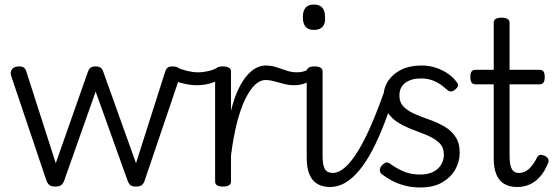

<svg xmlns="http://www.w3.org/2000/svg" viewBox="-20 -808 2460 847"><path d="M224 15Q207 15 199 9Q191 3 186 -8L29 -474Q24 -490 33 -502.5Q42 -515 64 -515Q78 -515 85 -510Q92 -505 96 -493L226 -88L368 -492Q373 -505 380.5 -510Q388 -515 402 -515Q415 -515 423 -510Q431 -505 435 -493L580 -88L709 -493Q713 -505 720 -510Q727 -515 741 -515Q764 -515 772.5 -503.5Q781 -492 775 -474L617 -8Q613 3 605 9Q597 15 580 15Q562 15 555 8.5Q548 2 544 -8L402 -404L262 -8Q258 2 250 8.5Q242 15 224 15Z M848 -432Q823 -432 792 -439Q761 -446 743 -455Q735 -460 735 -469.5Q735 -479 740 -489Q745 -499 751.5 -505.5Q758 -512 763 -510Q781 -501 806.5 -495Q832 -489 854 -489Q876 -489 899.5 -494.5Q923 -500 940 -510Q948 -514 953.5 -504Q959 -494 961 -481.5Q963 -469 957 -464Q943 -454 925.5 -446.5Q908 -439 888 -435.5Q868 -432 848 -432Z M963 15Q946 15 937.5 9.5Q929 4 929 -7V-493Q929 -504 937.5 -509.5Q946 -515 963 -515Q981 -515 990 -509.5Q999 -504 999 -493V-319Q1013 -376 1031.5 -414.5Q1050 -453 1070.5 -476Q1091 -499 1111.5 -509Q1132 -519 1152 -519Q1167 -519 1174 -509.5Q1181 -500 1181 -487Q1181 -474 1173.5 -464.5Q1166 -455 1151 -455Q1127 -455 1104.5 -433.5Q1082 -412 1061.5 -370Q1041 -328 1025 -265Q1009 -202 999 -121V-7Q999 4 990 9.5Q981 15 963 15Z M1279 -432Q1256 -432 1234 -437.5Q1212 -443 1191 -449Q1170 -455 1150 -455Q1135 -455 1128 -464.5Q1121 -474 1121 -487Q1121 -500 1128.5 -509.5Q1136 -519 1151 -519Q1177 -519 1199.5 -511.5Q1222 -504 1244 -496.5Q1266 -489 1291 -489Q1305 -489 1316.5 -492Q1328 -495 1337 -500Q1350 -508 1358.5 -501.5Q1367 -495 1369 -483Q1371 -471 1359 -462Q1338 -444 1318.5 -438Q1299 -432 1279 -432Z M1437 17Q1414 17 1394.5 10Q1375 3 1361.5 -12Q1348 -27 1340.5 -52Q1333 -77 1333 -114V-493Q1333 -504 1341.5 -509.5Q1350 -515 1367 -515Q1385 -515 1394 -509.5Q1403 -504 1403 -493V-121Q1403 -80 1413 -62.5Q1423 -45 1449 -45Q1461 -45 1467 -35.5Q1473 -26 1472 -14Q1471 -2 1462.5 7.5Q1454 17 1437 17ZM1365 -676Q1340 -676 1328 -690Q1316 -704 1316 -732Q1316 -760 1328 -774Q1340 -788 1365 -788Q1390 -788 1402 -774Q1414 -760 1414 -732Q1416 -704 1403 -690Q1390 -676 1365 -676Z M1436 17Q1424 17 1419 7.5Q1414 -2 1417 -14Q1420 -26 1427.5 -35.5Q1435 -45 1447 -45Q1474 -45 1502 -69.5Q1530 -94 1559.5 -142Q1589 -190 1619.5 -261Q1650 -332 1682 -424Q1686 -438 1698.5 -437.5Q1711 -437 1720.5 -428.5Q1730 -420 1726 -408Q1702 -332 1676.5 -266Q1651 -200 1624 -148Q1597 -96 1567 -59Q1537 -22 1504.5 -2.5Q1472 17 1436 17Z M1835 19Q1795 19 1763 10Q1731 1 1706.5 -12.5Q1682 -26 1664 -40Q1655 -48 1655.5 -58Q1656 -68 1666 -80Q1675 -89 1683 -91Q1691 -93 1702 -85Q1731 -64 1762.5 -51Q1794 -38 1834 -38Q1865 -38 1888 -48.5Q1911 -59 1924.5 -79Q1938 -99 1938 -126Q1938 -158 1918.5 -177Q1899 -196 1869 -209Q1839 -222 1805 -234.5Q1771 -247 1741 -264.5Q1711 -282 1691.5 -309.5Q1672 -337 1672 -382Q1672 -421 1693 -452Q1714 -483 1751 -501Q1788 -519 1839 -519Q1875 -519 1905 -508.5Q1935 -498 1957.5 -482Q1980 -466 1993 -448Q2002 -438 2000.5 -430Q1999 -422 1988 -413Q1978 -404 1969 -404.5Q1960 -405 1951 -413Q1925 -437 1898 -449.5Q1871 -462 1837 -462Q1795 -462 1768.5 -443Q1742 -424 1742 -386Q1742 -356 1761 -337Q1780 -318 1810 -305Q1840 -292 1874.5 -280Q1909 -268 1939.5 -250.5Q1970 -233 1989 -205Q2008 -177 2008 -134Q2008 -95 1988.5 -60.5Q1969 -26 1931 -3.5Q1893 19 1835 19Z M2262 17Q2227 17 2204 3Q2181 -11 2169.5 -39Q2158 -67 2158 -109V-436H2079Q2066 -436 2060.5 -443.5Q2055 -451 2055 -468Q2055 -486 2060.5 -493Q2066 -500 2079 -500H2158V-708Q2158 -719 2166.5 -724.5Q2175 -730 2193 -730Q2210 -730 2219 -724.5Q2228 -719 2228 -708V-500H2360Q2372 -500 2377.5 -493Q2383 -486 2383 -468Q2383 -451 2377.5 -443.5Q2372 -436 2360 -436H2228V-120Q2228 -81 2237.5 -63Q2247 -45 2270 -45Q2293 -45 2312.5 -62Q2332 -79 2350 -115Q2354 -123 2362 -124.5Q2370 -126 2382 -121Q2395 -115 2398.5 -106Q2402 -97 2398 -89Q2384 -54 2363.5 -30Q2343 -6 2317 5.5Q2291 17 2262 17Z"/></svg>

Font: Playwrite GB S Light
Style: Regular
Weight: 300
Designer: Veronika Burian, José Scaglione
Foundry: TypeTogether
Version: Version 1.002